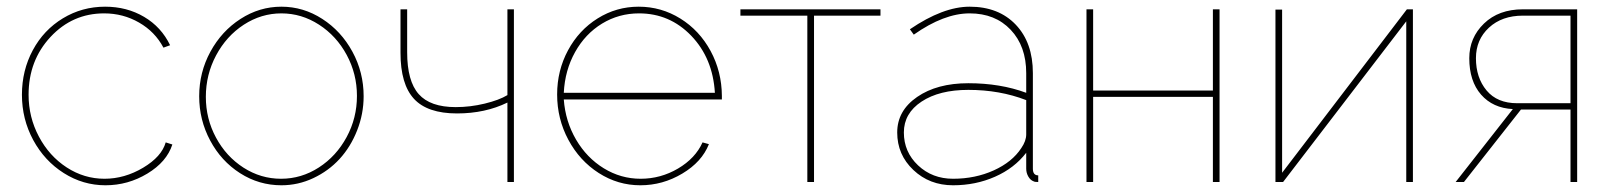

<svg xmlns="http://www.w3.org/2000/svg" viewBox="-20 -547 4843 577"><path d="M296.9 9.8Q229.5 9.8 171.6 -26.9Q113.8 -63.5 79.8 -126.2Q45.9 -189 45.9 -262.2Q45.9 -335.4 78.6 -396.2Q111.3 -457 168.9 -491.9Q226.6 -526.9 295.9 -526.9Q361.3 -526.9 413.1 -496.3Q464.8 -465.8 491.2 -411.1L471.2 -403.8Q445.8 -451.7 397.9 -479.2Q350.1 -506.8 293 -506.8Q197.8 -506.8 131.8 -436Q65.9 -365.2 65.9 -262.2Q65.9 -194.8 96.9 -136.5Q127.9 -78.1 180.4 -43.9Q232.9 -9.8 293.9 -9.8Q354.5 -9.8 410.2 -43Q465.8 -76.2 478 -119.1L498 -112.8Q481 -60.5 422.9 -25.4Q364.7 9.8 296.9 9.8Z M578.6 -257.8Q578.6 -329.6 612.3 -391.6Q646 -453.6 702.9 -490.2Q759.8 -526.9 825.7 -526.9Q891.6 -526.9 948.5 -490.2Q1005.4 -453.6 1039.1 -391.6Q1072.8 -329.6 1072.8 -257.8Q1072.8 -204.6 1053.2 -155Q1033.7 -105.5 1000.5 -69.3Q967.3 -33.2 921.6 -11.7Q876 9.8 825.7 9.8Q758.3 9.8 701.4 -26.6Q644.5 -63 611.6 -124.8Q578.6 -186.5 578.6 -257.8ZM1052.7 -258.8Q1052.7 -324.7 1022 -381.8Q991.2 -439 938.7 -472.9Q886.2 -506.8 825.7 -506.8Q765.1 -506.8 712.6 -472.7Q660.2 -438.5 629.4 -380.6Q598.6 -322.8 598.6 -255.9Q598.6 -189.9 629.2 -133.3Q659.7 -76.7 711.7 -43.2Q763.7 -9.8 824.7 -9.8Q885.7 -9.8 938.2 -43.7Q990.7 -77.6 1021.7 -135Q1052.7 -192.4 1052.7 -258.8Z M1504.9 0V-238.8Q1438 -206.1 1353.5 -206.1Q1264.6 -206.1 1224.1 -250Q1183.6 -293.9 1183.6 -388.2V-519H1203.6V-390.1Q1203.6 -303.2 1238.3 -264.2Q1272.9 -225.1 1349.6 -225.1Q1393.1 -225.1 1436.5 -235.6Q1480 -246.1 1504.9 -261.2V-519H1524.4V0Z M1654.3 -263.2Q1654.3 -335 1687 -395.8Q1719.7 -456.5 1776.1 -491.7Q1832.5 -526.9 1899.4 -526.9Q1967.3 -526.9 2024.7 -491.2Q2082 -455.6 2115.5 -393.8Q2148.9 -332 2149.4 -258.8V-248H1674.3Q1679.2 -182.1 1711.2 -127.4Q1743.2 -72.8 1794.4 -41.3Q1845.7 -9.8 1905.3 -9.8Q1965.3 -9.8 2017.6 -40.5Q2069.8 -71.3 2091.3 -119.1L2110.4 -113.8Q2089.4 -60.5 2030.5 -25.4Q1971.7 9.8 1904.3 9.8Q1836.9 9.8 1779.3 -27.1Q1721.7 -64 1688 -127Q1654.3 -189.9 1654.3 -263.2ZM1674.3 -268.1H2128.4Q2122.1 -372.1 2057.4 -439.5Q1992.7 -506.8 1900.4 -506.8Q1839.8 -506.8 1789.3 -476.1Q1738.8 -445.3 1708.3 -390.6Q1677.7 -335.9 1674.3 -268.1Z M2406.2 0V-500H2205.1V-519H2626V-500H2426.3V0Z M2676.3 -148.9Q2676.3 -214.4 2736.1 -255.6Q2795.9 -296.9 2890.1 -296.9Q2986.3 -296.9 3064 -268.1V-327.1Q3064 -408.2 3017.3 -457.5Q2970.7 -506.8 2894 -506.8Q2816.9 -506.8 2726.1 -442.9L2714.4 -459Q2814 -526.9 2894 -526.9Q2981 -526.9 3032.5 -472.9Q3084 -418.9 3084 -327.1V-40Q3084 -20 3100.1 -20V0Q3089.4 0 3086.4 -2Q3076.7 -5.4 3070.3 -16.4Q3064 -27.3 3064 -40V-87.9Q3028.3 -41.5 2970.2 -15.9Q2912.1 9.8 2844.2 9.8Q2773.4 9.8 2724.9 -36.1Q2676.3 -82 2676.3 -148.9ZM3049.3 -102.1Q3064 -123.5 3064 -143.1V-246.1Q2984.4 -276.9 2890.1 -276.9Q2802.7 -276.9 2749.5 -241.7Q2696.3 -206.5 2696.3 -148.9Q2696.3 -90.3 2739 -50Q2781.7 -9.8 2844.2 -9.8Q2910.6 -9.8 2966.3 -34.9Q3022 -60.1 3049.3 -102.1Z M3245.1 0V-519H3265.1V-274.9H3625V-519H3645V0H3625V-255.9H3265.1V0Z M3813 0V-518.1H3833V-27.8L4208 -519H4226.1V0H4206.1V-482.9L3835.9 0Z M4354.5 0 4526.4 -219.2Q4466.3 -222.2 4430.9 -262.7Q4395.5 -303.2 4395.5 -372.1Q4395.5 -433.6 4439.7 -476.3Q4483.9 -519 4556.6 -519H4719.7V0H4699.7V-217.8H4550.8L4379.4 0ZM4539.6 -236.8H4699.7V-500H4556.6Q4493.7 -500 4454.6 -463.9Q4415.5 -427.7 4415.5 -372.1Q4415.5 -313.5 4447.5 -275.1Q4479.5 -236.8 4539.6 -236.8Z"/></svg>

Font: Rawline Thin
Style: Regular
Weight: 250
Designer: Matt McInerney, Pablo Impallari, Rodrigo Fuenzalida
Foundry: Matt McInerney, Pablo Impallari, Rodrigo Fuenzalida
Version: Version 4.020;PS 004.020;hotconv 1.0.88;makeotf.lib2.5.64775